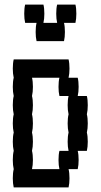

<svg xmlns="http://www.w3.org/2000/svg" viewBox="-20 -820 440 840"><path d="M364 -280Q364 -257 360 -240Q364 -224 364 -200Q364 -177 360 -160H320Q324 -144 324 -120Q324 -97 320 -80H280Q284 -64 284 -40Q284 -17 280 0H40Q36 -17 36 -40Q36 -64 40 -80Q36 -97 36 -120Q36 -144 40 -160Q36 -177 36 -200Q36 -224 40 -240Q36 -257 36 -280Q36 -304 40 -320Q36 -337 36 -360Q36 -384 40 -400Q36 -417 36 -440Q36 -464 40 -480Q36 -497 36 -520Q36 -544 40 -560H280Q284 -544 284 -520Q284 -497 280 -480H320Q324 -464 324 -440Q324 -417 320 -400H360Q364 -384 364 -360Q364 -337 360 -320Q364 -304 364 -280ZM276 -200Q276 -224 280 -240Q276 -257 276 -280Q276 -304 280 -320Q276 -337 276 -360Q276 -384 280 -400H240Q236 -417 236 -440Q236 -464 240 -480H120Q124 -464 124 -440Q124 -417 120 -400Q124 -384 124 -360Q124 -337 120 -320Q124 -304 124 -280Q124 -257 120 -240Q124 -224 124 -200Q124 -177 120 -160Q124 -144 124 -120Q124 -97 120 -80H240Q236 -97 236 -120Q236 -144 240 -160H280Q276 -177 276 -200ZM310 -720H260Q264 -704 264 -680Q264 -657 260 -640H140Q136 -657 136 -680Q136 -704 140 -720H90Q86 -737 86 -760Q86 -784 90 -800H170Q174 -784 174 -760Q174 -737 170 -720H230Q226 -737 226 -760Q226 -784 230 -800H310Q314 -784 314 -760Q314 -737 310 -720Z"/></svg>

Font: VT323
Style: Regular
Weight: 400
Monospace: yes
Designer: Peter Hull
Version: Version 2.000